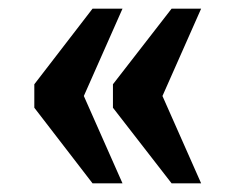

<svg xmlns="http://www.w3.org/2000/svg" viewBox="-20 -491 542 442"><path d="M375 -69H443L354 -270L443 -471H375L240 -297V-243ZM193 -69H262L173 -270L262 -471H193L59 -297V-243Z"/></svg>

Font: Noto Serif Devanagari Condensed ExtraBold
Style: Regular
Weight: 800
Width: 3
Designer: Universal Thirst, Indian Type Foundry and the Monotype Design Team
Foundry: Monotype Imaging Inc.
Version: Version 2.004